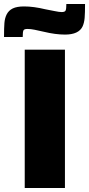

<svg xmlns="http://www.w3.org/2000/svg" viewBox="-58 -935 443 955"><path d="M65 -688H265V0H65ZM-25 -863Q-15 -883 5.5 -893Q26 -903 62 -903Q109 -903 167 -889Q181 -886 192.5 -884Q204 -882 213 -880Q236 -875 249 -875Q265 -875 268.5 -883Q272 -891 272 -915H365Q365 -870 363 -846Q361 -822 353 -804Q334 -763 265 -763Q218 -763 160 -777L114 -787Q95 -791 78 -791Q62 -791 58.5 -783.5Q55 -776 55 -751H-38Q-38 -797 -36 -821Q-34 -845 -25 -863Z"/></svg>

Font: Saira Stencil One
Style: Regular
Weight: 400
Designer: Hector Gatti with collaboration of the Omnibus-Type team
Foundry: Omnibus-Type
Version: Version 1.004